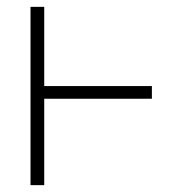

<svg xmlns="http://www.w3.org/2000/svg" viewBox="-20 -540 540 560"><path d="M69 0V-520H109V-289H423V-252H109V0Z"/></svg>

Font: Iosevka Extralight
Style: Regular
Weight: 200
Monospace: yes
Designer: Belleve Invis
Foundry: Belleve Invis
Version: Version 32.0.1; ttfautohint (v1.8.4)